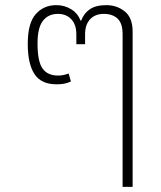

<svg xmlns="http://www.w3.org/2000/svg" viewBox="-20 -545 625 747"><path d="M457 182V-412Q457 -454 437.5 -472.5Q418 -491 384 -491Q350 -491 330.5 -470Q311 -449 311 -412V-373H277V-412Q277 -449 257.5 -470Q238 -491 205 -491Q168 -491 147 -464Q126 -437 126 -376Q126 -306 145.5 -278.5Q165 -251 206 -251Q226 -251 247 -259L256 -228Q241 -221 227.5 -219Q214 -217 200 -217Q140 -217 114 -257Q88 -297 88 -374Q88 -455 119 -490Q150 -525 199 -525Q231 -525 257 -509Q283 -493 293 -465H296Q306 -493 329.5 -509Q353 -525 394 -525Q435 -525 465.5 -500.5Q496 -476 496 -422V182Z"/></svg>

Font: Noto Sans Thai UI ExtLt
Style: Regular
Weight: 200
Designer: Monotype Design Team
Foundry: Monotype Imaging Inc.
Version: Version 2.000;GOOG;noto-source:20170915:90ef993387c0